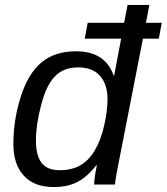

<svg xmlns="http://www.w3.org/2000/svg" viewBox="-20 -745 673 775"><path d="M221 -58Q270 -58 304 -77.5Q338 -97 362 -137Q387 -179 400 -236Q414 -298 414 -344Q414 -405 383.5 -439Q353 -473 296 -473Q236 -473 202 -437Q167 -402 146 -321Q125 -241 125 -178Q125 -118 147.5 -88Q170 -58 221 -58ZM196 10Q118 10 76 -36Q34 -82 34 -163Q34 -262 64 -355Q94 -449 148 -493.5Q202 -538 287 -538Q347 -538 385 -512.5Q423 -487 438 -441H441L469 -589H322L334 -653H481L495 -725H583L569 -653H633L621 -589H557L463 -109Q456 -74 451 -47Q446 -20 444 0H360Q360 -23 371 -78H369Q333 -32 293.5 -11Q254 10 196 10Z"/></svg>

Font: Libra Sans Modern
Style: Italic
Weight: 400
Italic angle: -12°
Foundry: Stefan Peev, Context Ltd
Version: Version 1.000